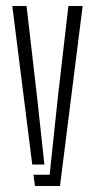

<svg xmlns="http://www.w3.org/2000/svg" viewBox="-20 -620 316 640"><path d="M21 -600H68.5L103.5 -297L128 -71.5H87.5ZM91.5 -37.5H145.5L173 -297L208 -600H255.5L180 0H96.5Z"/></svg>

Font: Big Shoulders Stencil Display Light
Style: Regular
Weight: 300
Designer: Patric King
Foundry: XO Type Co
Version: Version 1.000